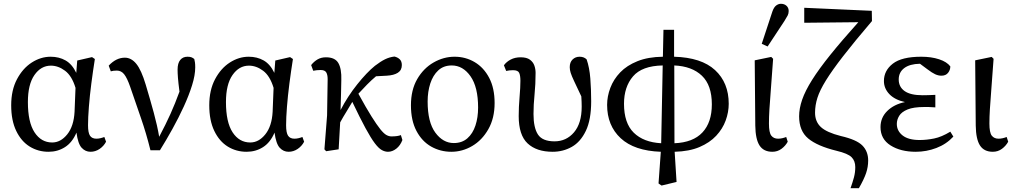

<svg xmlns="http://www.w3.org/2000/svg" viewBox="-20 -787 5349 1012"><path d="M127 -249Q127 -143 162 -89.5Q197 -36 255 -36Q300 -36 334.5 -79Q369 -122 373 -198L378 -324Q359 -387 323 -414Q287 -441 248 -441Q196 -441 161.5 -391.5Q127 -342 127 -249ZM236 13Q181 13 136.5 -14.5Q92 -42 65.5 -97Q39 -152 39 -232Q39 -312 69.5 -369.5Q100 -427 147.5 -457.5Q195 -488 247 -488Q291 -488 325.5 -468.5Q360 -449 382 -403L387 -468L465 -486L480 -476Q470 -413 461.5 -347.5Q453 -282 448.5 -224Q444 -166 444 -127Q444 -87 454.5 -71.5Q465 -56 488 -56Q498 -56 509 -58.5Q520 -61 530 -65L539 -40Q527 -17 505 -2Q483 13 457 13Q430 13 410.5 -8Q391 -29 383 -88Q361 -36 322.5 -11.5Q284 13 236 13Z M773 5Q751 -84 723 -164.5Q695 -245 666 -330Q650 -376 634.5 -395.5Q619 -415 596 -415Q586 -415 578.5 -414Q571 -413 564 -411L553 -441Q592 -483 638 -483Q672 -483 698.5 -450.5Q725 -418 748 -341Q772 -261 790.5 -193Q809 -125 819 -66Q854 -132 878.5 -186.5Q903 -241 926 -304Q920 -350 918 -376Q916 -402 916 -420Q916 -454 930 -471Q944 -488 968 -488Q983 -488 990.5 -484.5Q998 -481 1004 -476Q1006 -468 1007.5 -458.5Q1009 -449 1009 -432Q1009 -391 992.5 -338Q976 -285 949 -226Q922 -167 889 -107.5Q856 -48 823 5Z M1171 -249Q1171 -143 1206 -89.5Q1241 -36 1299 -36Q1344 -36 1378.5 -79Q1413 -122 1417 -198L1422 -324Q1403 -387 1367 -414Q1331 -441 1292 -441Q1240 -441 1205.5 -391.5Q1171 -342 1171 -249ZM1280 13Q1225 13 1180.5 -14.5Q1136 -42 1109.5 -97Q1083 -152 1083 -232Q1083 -312 1113.5 -369.5Q1144 -427 1191.5 -457.5Q1239 -488 1291 -488Q1335 -488 1369.5 -468.5Q1404 -449 1426 -403L1431 -468L1509 -486L1524 -476Q1514 -413 1505.5 -347.5Q1497 -282 1492.5 -224Q1488 -166 1488 -127Q1488 -87 1498.5 -71.5Q1509 -56 1532 -56Q1542 -56 1553 -58.5Q1564 -61 1574 -65L1583 -40Q1571 -17 1549 -2Q1527 13 1501 13Q1474 13 1454.5 -8Q1435 -29 1427 -88Q1405 -36 1366.5 -11.5Q1328 13 1280 13Z M1699 10 1690 0 1704 -179 1707 -370Q1707 -393 1699.5 -405.5Q1692 -418 1670 -418Q1660 -418 1650 -417Q1640 -416 1631 -414L1620 -444Q1635 -463 1654 -474Q1673 -485 1698 -485Q1746 -485 1763.5 -454.5Q1781 -424 1779 -365Q1778 -333 1777.5 -291Q1777 -249 1775 -207Q1813 -280 1863 -342.5Q1913 -405 1956 -440Q1986 -463 2009.5 -474.5Q2033 -486 2059 -489Q2076 -485 2087 -474.5Q2098 -464 2098 -444Q2098 -417 2077 -403.5Q2056 -390 2018 -388L1962 -385Q1937 -364 1914.5 -341Q1892 -318 1869 -293Q1910 -218 1938 -173.5Q1966 -129 1984.5 -106Q2003 -83 2016.5 -75.5Q2030 -68 2043 -68Q2076 -68 2093 -75L2101 -49Q2090 -20 2069 -3.5Q2048 13 2025 13Q2009 13 1992.5 4Q1976 -5 1955.5 -32Q1935 -59 1906.5 -111.5Q1878 -164 1837 -250Q1821 -222 1805.5 -197.5Q1790 -173 1773 -142Q1771 -107 1769 -71Q1767 -35 1765 0Z M2359 13Q2301 13 2252.5 -14.5Q2204 -42 2175 -97Q2146 -152 2146 -232Q2146 -313 2179 -370Q2212 -427 2265 -457.5Q2318 -488 2376 -488Q2434 -488 2482 -459.5Q2530 -431 2558.5 -376.5Q2587 -322 2587 -244Q2587 -164 2554 -106Q2521 -48 2469 -17.5Q2417 13 2359 13ZM2372 -33Q2415 -33 2443.5 -58Q2472 -83 2486 -125.5Q2500 -168 2500 -220Q2500 -328 2460 -385Q2420 -442 2361 -442Q2318 -442 2290 -416Q2262 -390 2248 -347Q2234 -304 2234 -252Q2234 -143 2274.5 -88Q2315 -33 2372 -33Z M2893 13Q2808 13 2761 -31Q2714 -75 2714 -175Q2714 -223 2718.5 -275Q2723 -327 2723 -361Q2723 -389 2716.5 -403Q2710 -417 2684 -417Q2675 -417 2665.5 -416Q2656 -415 2648 -413L2636 -443Q2650 -462 2672.5 -473.5Q2695 -485 2724 -485Q2756 -485 2773 -472.5Q2790 -460 2796.5 -441.5Q2803 -423 2803 -403Q2803 -343 2797.5 -289Q2792 -235 2792 -186Q2792 -114 2815.5 -78Q2839 -42 2903 -42Q2965 -42 3005.5 -89.5Q3046 -137 3046 -225Q3046 -237 3045.5 -250Q3045 -263 3044 -279Q3020 -330 3006.5 -358.5Q2993 -387 2988 -403Q2983 -419 2983 -433Q2983 -459 2998 -473.5Q3013 -488 3035 -488Q3058 -488 3072 -474Q3087 -431 3091.5 -373.5Q3096 -316 3096 -253Q3096 -156 3068 -97.5Q3040 -39 2994 -13Q2948 13 2893 13Z M3269 -240Q3269 -138 3320.5 -87.5Q3372 -37 3465 -32L3473 -442Q3364 -440 3316.5 -384.5Q3269 -329 3269 -240ZM3732 -237Q3732 -338 3679.5 -388Q3627 -438 3534 -442L3535 -32Q3633 -36 3682.5 -89Q3732 -142 3732 -237ZM3451 180 3463 13Q3323 8 3251.5 -58.5Q3180 -125 3180 -234Q3180 -279 3197 -324Q3214 -369 3249 -405.5Q3284 -442 3340 -464.5Q3396 -487 3474 -488L3477 -630H3533V-488Q3677 -484 3749 -417.5Q3821 -351 3821 -240Q3821 -196 3805 -152Q3789 -108 3755 -71.5Q3721 -35 3667 -12Q3613 11 3536 13L3546 172L3467 191Z M4051 13Q4005 13 3983.5 -20Q3962 -53 3961 -125L3958 -469L4045 -487L4055 -477Q4048 -378 4043 -315Q4038 -252 4035.5 -211Q4033 -170 4033 -136Q4033 -88 4045.5 -72Q4058 -56 4081 -56Q4092 -56 4103 -58.5Q4114 -61 4124 -65L4132 -40Q4120 -18 4099 -2.5Q4078 13 4051 13ZM3995 -556 4051 -726Q4059 -749 4071 -758Q4083 -767 4096 -767Q4114 -767 4125.5 -756.5Q4137 -746 4137 -729Q4137 -716 4132 -706Q4127 -696 4115 -677L4026 -542Z M4463 205Q4474 174 4481 148Q4488 122 4488 94Q4488 61 4468.5 41.5Q4449 22 4390 8Q4288 -17 4240 -57Q4192 -97 4192 -174Q4192 -215 4208 -261.5Q4224 -308 4260.5 -366Q4297 -424 4357 -498.5Q4417 -573 4504 -670L4219 -667V-746L4575 -730L4576 -676Q4483 -567 4424.5 -491.5Q4366 -416 4333.5 -363.5Q4301 -311 4288.5 -271.5Q4276 -232 4276 -193Q4276 -146 4306.5 -117.5Q4337 -89 4412 -70Q4495 -51 4525.5 -20Q4556 11 4556 59Q4556 93 4545 125.5Q4534 158 4507 205Z M4807 13Q4727 13 4674 -20.5Q4621 -54 4621 -117Q4621 -167 4656.5 -202Q4692 -237 4750 -249Q4696 -261 4667.5 -291Q4639 -321 4639 -360Q4639 -415 4686 -451.5Q4733 -488 4836 -488Q4889 -488 4930 -474.5Q4971 -461 4989 -437Q4989 -418 4977 -403Q4965 -388 4942 -388Q4926 -388 4909.5 -395.5Q4893 -403 4868 -422L4829 -451Q4775 -450 4746 -428Q4717 -406 4717 -368Q4717 -329 4748 -307Q4779 -285 4843 -285Q4858 -285 4873 -285.5Q4888 -286 4910 -287V-221Q4885 -223 4874 -223Q4863 -223 4852 -223Q4795 -223 4763.5 -210Q4732 -197 4719.5 -176.5Q4707 -156 4707 -134Q4707 -97 4737.5 -73Q4768 -49 4827 -49Q4864 -49 4903.5 -57Q4943 -65 4989 -93L5005 -67Q4968 -27 4915.5 -7Q4863 13 4807 13Z M5213 13Q5167 13 5145.5 -20Q5124 -53 5123 -125L5120 -469L5207 -487L5217 -477Q5210 -378 5205 -315Q5200 -252 5197.5 -211Q5195 -170 5195 -136Q5195 -88 5207.5 -72Q5220 -56 5243 -56Q5254 -56 5265 -58.5Q5276 -61 5286 -65L5294 -40Q5282 -18 5261 -2.5Q5240 13 5213 13Z"/></svg>

Font: Source Serif 4
Style: Regular
Weight: 400
Designer: Frank Grießhammer
Foundry: Adobe
Version: Version 4.005;hotconv 1.1.0;makeotfexe 2.6.0